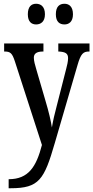

<svg xmlns="http://www.w3.org/2000/svg" viewBox="-20 -767 496 1021"><path d="M323 -637C346 -637 368 -651 368 -691C368 -733 346 -747 323 -747C297 -747 277 -733 277 -691C277 -651 297 -637 323 -637ZM172 -637C196 -637 219 -651 219 -691C219 -733 196 -747 172 -747C148 -747 128 -733 128 -691C128 -651 148 -637 172 -637ZM26 186V234H37C188 234 215 188 271 -5L392 -420C410 -483 423 -493 454 -493H456V-536H290V-493H293C326 -491 342 -484 342 -458C342 -440 337 -420 332 -401L282 -205C270 -161 262 -125 256 -89C251 -122 240 -171 221 -234L174 -395C166 -422 160 -443 160 -460C160 -479 171 -493 208 -493H211V-536H2V-493H5C35 -493 45 -484 59 -441L203 4C173 119 132 186 26 186Z"/></svg>

Font: Noto Serif Bengali ExtraCondensed Medium
Style: Regular
Weight: 500
Width: 2
Designer: Juan Bruce, Universal Thirst, Indian Type Foundry and the Monotype Design Team.
Foundry: Monotype Imaging Inc.
Version: Version 2.003